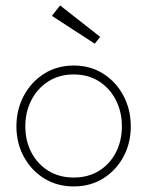

<svg xmlns="http://www.w3.org/2000/svg" viewBox="-20 -658 529 690"><path d="M245 12Q185 12 138.5 -17Q92 -46 65.5 -95Q39 -144 39 -204Q39 -264 65.5 -313.8Q92 -363.5 138.5 -393Q185 -422.5 245 -422.5Q305 -422.5 351.2 -393Q397.5 -363.5 423.8 -313.8Q450 -264 450 -204Q450 -144 423.8 -95Q397.5 -46 351.2 -17Q305 12 245 12ZM245 -20Q297 -20 336 -44.2Q375 -68.5 396.5 -110.2Q418 -152 418 -204Q418 -256 396.5 -298.2Q375 -340.5 336 -365.5Q297 -390.5 245 -390.5Q193 -390.5 153.8 -365.5Q114.5 -340.5 92.8 -298.2Q71 -256 71 -204Q71 -152 92.8 -110.2Q114.5 -68.5 153.8 -44.2Q193 -20 245 -20ZM320.5 -501 166.5 -601 196 -638.5 340 -525.5Z"/></svg>

Font: League Spartan Extralight
Style: Regular
Weight: 200
Foundry: The League of Moveable Type
Version: Version 2.300; ttfautohint (v1.8.3)